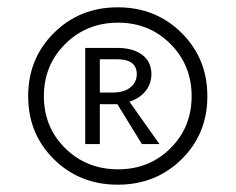

<svg xmlns="http://www.w3.org/2000/svg" viewBox="-20 -731 644 525"><path d="M127.5 -641Q198 -711 302 -711Q406 -711 476.5 -641Q547 -571 547 -468Q547 -365 476.5 -295.5Q406 -226 302 -226Q198 -226 127.5 -295.5Q57 -365 57 -468Q57 -571 127.5 -641ZM303 -268Q388 -268 446 -325.5Q504 -383 504 -468Q504 -553 446 -611Q388 -669 303 -669Q217 -669 158.5 -611Q100 -553 100 -468Q100 -383 158.5 -325.5Q217 -268 303 -268ZM394 -528Q394 -502 378 -482Q362 -462 334 -453L416 -337H368L301 -446H289H253V-337H213V-600H300Q344 -600 369 -581Q394 -562 394 -528ZM253 -478H289Q319 -478 336.5 -492Q354 -506 354 -528Q354 -569 300 -569H253Z"/></svg>

Font: EauTestInfant Medium
Style: Italic
Weight: 500
Italic angle: -12°
Designer: Christian Thalmann (Catharsis Fonts)
Version: Version 0.001;PS 000.001;hotconv 1.0.88;makeotf.lib2.5.64775